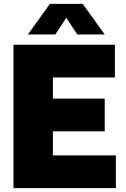

<svg xmlns="http://www.w3.org/2000/svg" viewBox="-20 -971 650 991"><path d="M49.5 0V-740H573V-571H253V-462H520.5V-293H253V-169H578V0ZM124 -793 237.5 -951H407L520.5 -793H379L322 -879L265.5 -793Z"/></svg>

Font: Encode Sans Semi Condensed Black
Style: Regular
Weight: 900
Width: 4
Designer: Multiple Designers
Foundry: Impallari Type
Version: Version 3.000; ttfautohint (v1.8.3) -l 8 -r 50 -G 200 -x 14 